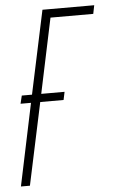

<svg xmlns="http://www.w3.org/2000/svg" viewBox="-52 -750 470 787"><g transform="rotate(-5 183.0 -357.0)"><path d="M2 0H39L111 -338H207L214 -371H118L183 -679H359L366 -714H153L80 -371H38L30 -338H73Z"/></g></svg>

Font: Noto Sans ExtraCondensed ExtraLight
Style: Italic
Weight: 200
Width: 2
Italic angle: -12°
Designer: Monotype Design Team
Foundry: Monotype Imaging Inc.
Version: Version 2.013